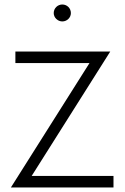

<svg xmlns="http://www.w3.org/2000/svg" viewBox="-20 -821 546 841"><path d="M252.9 -727.1C273.4 -727.1 290.5 -743.7 290.5 -763.7C290.5 -785.2 273.4 -801.3 252.9 -801.3C232.9 -801.3 215.3 -785.2 215.3 -763.7C215.3 -743.7 232.9 -727.1 252.9 -727.1ZM118.7 -50.3 462.9 -595.2H47.4V-544.9H372.1L27.8 0H477.1V-50.3Z"/></svg>

Font: Now Light
Style: Regular
Weight: 300
Designer: Alfredo Marco Pradil
Foundry: Alfredo Marco Pradil
Version: Version 1.200;hotconv 1.0.109;makeotfexe 2.5.65596